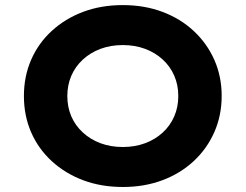

<svg xmlns="http://www.w3.org/2000/svg" viewBox="-20 -736 980 766"><path d="M470.5 10Q383.3 10 311.6 -17Q239.9 -44 186.3 -93.3Q132.7 -142.6 104.1 -208.6Q75.4 -274.7 75.4 -352.9Q75.4 -431 104.1 -497.1Q132.7 -563.2 186.3 -612.5Q239.9 -661.7 311.6 -688.7Q383.3 -715.7 469.9 -715.7Q556.1 -715.7 628 -688.7Q700 -661.7 753.1 -612.2Q806.2 -562.7 835.3 -496.7Q864.4 -430.6 864.4 -353.4Q864.4 -275.7 835.3 -209.4Q806.2 -143 753.1 -93.5Q700 -44 628 -17Q556.1 10 470.5 10ZM469.9 -149.5Q518.2 -149.5 558.6 -164.5Q599.1 -179.5 629.1 -207.1Q659.2 -234.7 675.2 -271.8Q691.3 -308.8 691.3 -352.9Q691.3 -397 675.2 -434Q659.2 -471 629.1 -498.6Q599.1 -526.2 558.6 -541.2Q518.2 -556.2 469.9 -556.2Q421.7 -556.2 381.2 -541.2Q340.8 -526.2 310.5 -498.3Q280.2 -470.4 264.4 -433.4Q248.6 -396.4 248.6 -352.9Q248.6 -308.8 264.4 -272Q280.2 -235.3 310.5 -207.4Q340.8 -179.5 381.2 -164.5Q421.7 -149.5 469.9 -149.5Z"/></svg>

Font: Lexend Exa
Style: Regular
Weight: 400
Designer: Bonnie Shaver-Troup, Thomas Jockin
Foundry: Lexend
Version: Version 1.007